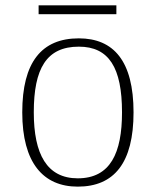

<svg xmlns="http://www.w3.org/2000/svg" viewBox="-20 -686 581 716"><path d="M124 -633H414V-666H124ZM270 10C406 10 478 -79 478 -267C478 -458 404 -543 274 -543C135 -543 63 -454 63 -267C63 -79 141 10 270 10ZM270 -21C155 -21 106 -111 106 -267C106 -430 153 -512 274 -512C386 -512 435 -434 435 -267C435 -116 392 -21 270 -21Z"/></svg>

Font: Noto Serif Ethiopic ExtraLight
Style: Regular
Weight: 200
Designer: Monotype Design Team
Foundry: Monotype Imaging Inc.
Version: Version 2.102